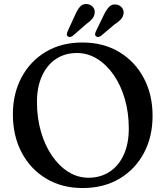

<svg xmlns="http://www.w3.org/2000/svg" viewBox="-20 -931 836 969"><path d="M395.5 -716.5Q501.5 -716.5 581.2 -668.8Q661 -621 705.5 -537.5Q750 -454 750 -346.5Q750 -240 705.8 -157.8Q661.5 -75.5 582.2 -28.8Q503 18 397 18Q292 18 212.8 -29.8Q133.5 -77.5 89.2 -161.5Q45 -245.5 45 -354.5Q45 -458.5 88.8 -540.5Q132.5 -622.5 211.2 -669.5Q290 -716.5 395.5 -716.5ZM630 -283Q630 -362 610 -431.2Q590 -500.5 554 -552.5Q518 -604.5 470.5 -634Q423 -663.5 368.5 -663.5Q307.5 -663.5 262.2 -633.2Q217 -603 191.8 -547.2Q166.5 -491.5 166.5 -416Q166.5 -335.5 186.8 -266Q207 -196.5 242.8 -144.5Q278.5 -92.5 325.5 -63.2Q372.5 -34 426.5 -34Q487 -34 533 -64Q579 -94 604.5 -149.8Q630 -205.5 630 -283ZM359 -855.5Q370.5 -882 384.2 -897.5Q398 -913 420.5 -910.5Q439 -908 449.5 -895Q460 -882 458 -865Q456 -848.5 445.2 -835.8Q434.5 -823 416 -810L347 -750Q332.5 -739.5 321.5 -748Q316.5 -752.5 317.2 -758.8Q318 -765 321 -772.5ZM504 -855.5Q516.5 -881.5 530.8 -896.5Q545 -911.5 567.5 -908Q586 -905 596 -891.5Q606 -878 603.5 -861Q600.5 -844.5 589 -832.2Q577.5 -820 559 -808.5L489 -749.5Q474 -739.5 464 -748.5Q459 -753 460 -759.5Q461 -766 464 -773Z"/></svg>

Font: Fraunces 9pt S050
Style: Regular
Weight: 400
Version: Version 1.000; ttfautohint (v1.8.3)